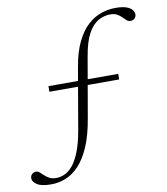

<svg xmlns="http://www.w3.org/2000/svg" viewBox="-120 -758 836 964"><g transform="rotate(-10 298.0 -276.0)"><path d="M134 -326.5 134.5 -355H490.5L490 -326.5ZM64.5 133Q13.5 133 -8.8 118.2Q-31 103.5 -31 86Q-31 73 -22.5 65Q-14 57 -1 57Q8.5 57 16.8 64.5Q25 72 35 81.5Q45 91 59 98.5Q73 106 93 106Q114.5 106 136.2 96.5Q158 87 178.2 62.8Q198.5 38.5 215.2 -4Q232 -46.5 243.5 -112.5L297 -423Q310 -499.5 334.8 -550Q359.5 -600.5 392 -629.8Q424.5 -659 460.8 -671.2Q497 -683.5 533 -683.5Q569.5 -683.5 589.8 -676Q610 -668.5 618.5 -657.2Q627 -646 627 -634.5Q627 -622 618.5 -614Q610 -606 596.5 -606Q586.5 -606 578 -613.5Q569.5 -621 559.8 -631Q550 -641 536.5 -648.5Q523 -656 503 -656Q470.5 -656 441 -639.5Q411.5 -623 389 -582.2Q366.5 -541.5 354 -467L301.5 -164.5Q287 -77.5 261.8 -19.5Q236.5 38.5 204.5 71.8Q172.5 105 136.8 119Q101 133 64.5 133Z"/></g></svg>

Font: Newsreader 24pt Light
Style: Italic
Weight: 300
Italic angle: -17°
Designer: Hugues Gentile
Foundry: Production Type
Version: Version 1.003